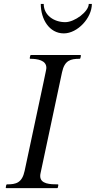

<svg xmlns="http://www.w3.org/2000/svg" viewBox="-20 -973 495 993"><path d="M300.8 -599.1C314 -661.1 345.2 -668.9 391.1 -668.9C394.5 -668.9 395.5 -670.9 396 -672.9L398.4 -684.6C398.4 -688 397.5 -688.5 395.5 -688.5H141.1C137.7 -688.5 136.7 -687 136.2 -684.6L133.8 -672.9C133.8 -669.4 134.8 -668.9 136.7 -668.9C173.3 -668.9 219.7 -661.6 219.7 -622.6C219.7 -611.3 219.2 -614.7 107.4 -89.4C94.2 -27.3 63 -19.5 17.1 -19.5C13.7 -19.5 12.7 -17.1 12.2 -15.6L9.8 -3.9C9.8 -2.4 9.8 0 13.2 0H274.9C278.8 0 278.8 -2 279.3 -3.9L281.7 -15.6C281.7 -19 280.8 -19.5 278.8 -19.5C241.2 -19.5 188 -20.5 188 -62.5C188 -67.4 188.5 -72.3 189.9 -78.1ZM310.1 -800.3C380.9 -800.3 455.1 -879.9 455.1 -952.6H439C439 -913.1 366.2 -858.4 317.4 -858.4C258.8 -858.4 206.1 -894.5 206.1 -952.6H190.9C190.9 -873.5 234.9 -800.3 310.1 -800.3Z"/></svg>

Font: Cardo
Style: Italic
Weight: 400
Designer: David J. Perry
Foundry: David J. Perry
Version: Version 0.99